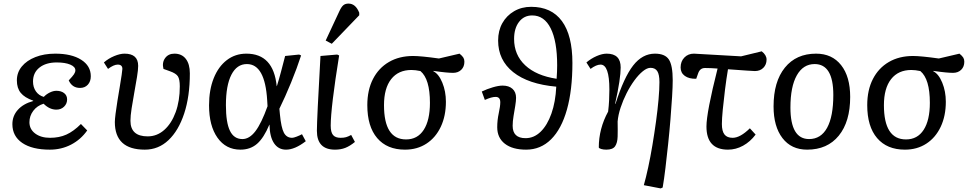

<svg xmlns="http://www.w3.org/2000/svg" viewBox="-20 -820 5431 1070"><path d="M258 14Q159 14 104 -23.5Q49 -61 49 -128Q49 -174 79.5 -208Q110 -242 165 -257V-259Q117 -276 95.5 -302.5Q74 -329 74 -372Q74 -416 101.5 -449.5Q129 -483 177.5 -502Q226 -521 288 -521Q379 -521 432.5 -487Q486 -453 486 -395Q486 -366 469.5 -348Q453 -330 426 -330Q382 -330 363 -372Q385 -395 392.5 -406.5Q400 -418 400 -428Q400 -448 371.5 -460Q343 -472 296 -472Q236 -472 200 -443.5Q164 -415 164 -366Q164 -334 180 -311Q196 -288 224 -280Q238 -295 257.5 -304.5Q277 -314 294 -314Q321 -314 337.5 -301Q354 -288 354 -266Q354 -242 337 -225.5Q320 -209 294 -209Q256 -209 223 -242Q187 -231 165.5 -202.5Q144 -174 144 -139Q144 -100 176 -76Q208 -52 259 -52Q310 -52 350 -70Q390 -88 431 -129L466 -93Q430 -42 376 -14Q322 14 258 14Z M787 14Q620 14 620 -140Q620 -154 624 -186Q628 -218 634.5 -258Q641 -298 647.5 -336.5Q654 -375 658 -402.5Q662 -430 662 -436Q662 -460 636 -460Q614 -460 582 -436L559 -472Q584 -494 616.5 -507.5Q649 -521 674 -521Q750 -521 750 -453Q750 -431 743.5 -391Q737 -351 728.5 -304.5Q720 -258 713.5 -216Q707 -174 707 -147Q707 -60 803 -60Q855 -60 895.5 -96Q936 -132 959 -195Q982 -258 982 -339Q982 -378 971.5 -394.5Q961 -411 927 -423L891 -436Q882 -471 900 -496Q918 -521 952 -521Q993 -521 1015.5 -492Q1038 -463 1038 -411Q1038 -283 1006.5 -187.5Q975 -92 919 -39Q863 14 787 14Z M1320 14Q1239 14 1192 -52.5Q1145 -119 1145 -233Q1145 -319 1171 -384Q1197 -449 1244 -485Q1291 -521 1353 -521Q1504 -521 1522 -340H1523Q1534 -375 1546 -420Q1558 -465 1569 -508L1647 -516L1658 -511Q1635 -440 1602 -359.5Q1569 -279 1537 -214L1540 -182Q1547 -109 1562 -80.5Q1577 -52 1608 -52Q1616 -52 1633 -58.5Q1650 -65 1663 -72L1684 -33Q1623 14 1574 14Q1531 14 1507 -22Q1483 -58 1482 -125H1481Q1450 -51 1412.5 -18.5Q1375 14 1320 14ZM1331 -45Q1370 -45 1403.5 -89Q1437 -133 1471 -228L1469 -261Q1457 -463 1356 -463Q1300 -463 1269.5 -403.5Q1239 -344 1239 -234Q1239 -137 1261.5 -91Q1284 -45 1331 -45Z M1847 14Q1746 14 1746 -91Q1746 -123 1751 -226.5Q1756 -330 1766 -508L1859 -516L1870 -511Q1847 -369 1835 -269Q1823 -169 1823 -120Q1823 -83 1836 -67.5Q1849 -52 1878 -52Q1896 -52 1908.5 -55.5Q1921 -59 1937 -68L1958 -29Q1930 -6 1904.5 4Q1879 14 1847 14ZM1829 -576 1795 -594 1871 -757Q1882 -781 1893 -790.5Q1904 -800 1922 -800Q1962 -800 1982 -749V-735Z M2237 14Q2137 14 2082 -50.5Q2027 -115 2027 -234Q2027 -318 2058.5 -379.5Q2090 -441 2147.5 -474.5Q2205 -508 2282 -508Q2326 -508 2426 -494L2541 -521Q2557 -508 2562.5 -498.5Q2568 -489 2568 -476Q2568 -448 2550.5 -431Q2533 -414 2505 -414Q2489 -414 2462.5 -416.5Q2436 -419 2395 -425V-423Q2425 -408 2445 -359.5Q2465 -311 2465 -253Q2465 -174 2436.5 -113.5Q2408 -53 2356.5 -19.5Q2305 14 2237 14ZM2243 -43Q2307 -43 2341.5 -96.5Q2376 -150 2376 -247Q2376 -380 2323 -424Q2310 -427 2296.5 -428.5Q2283 -430 2273 -430Q2200 -430 2160 -379Q2120 -328 2120 -234Q2120 -43 2243 -43Z M2912 14Q2836 14 2793.5 -19Q2751 -52 2751 -111Q2751 -150 2759.5 -189Q2768 -228 2768 -250Q2768 -280 2742 -280Q2719 -280 2682 -263L2665 -310Q2694 -324 2726.5 -333.5Q2759 -343 2781 -343Q2816 -343 2836 -325Q2856 -307 2856 -275Q2856 -258 2851.5 -230.5Q2847 -203 2842 -173.5Q2837 -144 2837 -119Q2837 -50 2909 -50Q2956 -50 2993 -86Q3030 -122 3053 -187Q3076 -252 3080 -337Q2924 -351 2840 -418Q2756 -485 2756 -594Q2756 -649 2779.5 -691Q2803 -733 2845 -757.5Q2887 -782 2940 -782Q3053 -782 3111.5 -702.5Q3170 -623 3170 -469Q3170 -318 3139.5 -209.5Q3109 -101 3051 -43.5Q2993 14 2912 14ZM3082 -381Q3085 -422 3085 -456Q3085 -590 3049 -662Q3013 -734 2946 -734Q2900 -734 2872.5 -698Q2845 -662 2845 -603Q2845 -514 2907 -456Q2969 -398 3082 -381Z M3662 230 3568 212Q3580 170 3592.5 112Q3605 54 3616 -12Q3627 -78 3636 -143.5Q3645 -209 3650 -266Q3655 -323 3655 -362Q3655 -405 3643 -423.5Q3631 -442 3605 -442Q3586 -442 3562.5 -423Q3539 -404 3515.5 -372Q3492 -340 3472 -300.5Q3452 -261 3438.5 -220Q3425 -179 3422 -143Q3423 -94 3422 -59Q3421 -24 3408 -5Q3395 14 3359 14Q3343 14 3331 10.5Q3319 7 3317 2Q3317 -103 3369 -198Q3373 -230 3374.5 -261Q3376 -292 3376 -321Q3376 -460 3327 -460Q3303 -460 3271 -436L3248 -472Q3274 -494 3305 -507.5Q3336 -521 3361 -521Q3439 -521 3439 -444Q3439 -414 3431.5 -363.5Q3424 -313 3408 -242L3410 -241Q3457 -389 3508.5 -455Q3560 -521 3630 -521Q3686 -521 3707.5 -488.5Q3729 -456 3729 -373Q3729 -338 3725.5 -281Q3722 -224 3716.5 -156Q3711 -88 3703.5 -17.5Q3696 53 3688.5 116Q3681 179 3673 225Z M4037 14Q3917 14 3917 -115Q3917 -193 3979 -438Q3940 -441 3909 -441Q3881 -441 3871 -412L3860 -381Q3820 -380 3796.5 -397Q3773 -414 3773 -444Q3773 -478 3794 -499.5Q3815 -521 3847 -521L4110 -506L4225 -534Q4252 -513 4252 -488Q4252 -460 4234 -442Q4216 -424 4187 -424Q4176 -424 4143 -426.5Q4110 -429 4037 -434Q4028 -381 4020.5 -321Q4013 -261 4008 -209.5Q4003 -158 4003 -129Q4003 -89 4017.5 -70.5Q4032 -52 4063 -52Q4105 -52 4159 -105L4191 -70Q4161 -30 4121 -8Q4081 14 4037 14Z M4478 14Q4390 14 4340.5 -50.5Q4291 -115 4291 -227Q4291 -365 4354 -443Q4417 -521 4528 -521Q4617 -521 4667.5 -457Q4718 -393 4718 -280Q4718 -142 4654.5 -64Q4591 14 4478 14ZM4489 -45Q4555 -45 4589.5 -108Q4624 -171 4624 -291Q4624 -463 4520 -463Q4456 -463 4420.5 -400Q4385 -337 4385 -221Q4385 -45 4489 -45Z M5023 14Q4923 14 4868 -50.5Q4813 -115 4813 -234Q4813 -318 4844.5 -379.5Q4876 -441 4933.5 -474.5Q4991 -508 5068 -508Q5112 -508 5212 -494L5327 -521Q5343 -508 5348.5 -498.5Q5354 -489 5354 -476Q5354 -448 5336.5 -431Q5319 -414 5291 -414Q5275 -414 5248.5 -416.5Q5222 -419 5181 -425V-423Q5211 -408 5231 -359.5Q5251 -311 5251 -253Q5251 -174 5222.5 -113.5Q5194 -53 5142.5 -19.5Q5091 14 5023 14ZM5029 -43Q5093 -43 5127.5 -96.5Q5162 -150 5162 -247Q5162 -380 5109 -424Q5096 -427 5082.5 -428.5Q5069 -430 5059 -430Q4986 -430 4946 -379Q4906 -328 4906 -234Q4906 -43 5029 -43Z"/></svg>

Font: Literata 12pt
Style: Italic
Weight: 400
Italic angle: -2°
Designer: Latin by Veronika Burian and Jose Scaglione. Greek by Irene Vlachou. Cyrillic by Vera Evstafieva
Foundry: TypeTogether
Version: Version 3.002